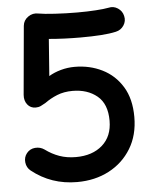

<svg xmlns="http://www.w3.org/2000/svg" viewBox="-54 -755 675 848"><g transform="rotate(-5 284.0 -331.0)"><path d="M524.4 -664.6Q529.8 -642.1 517.1 -622.8Q504.4 -603.5 481.9 -598.6Q454.1 -592.3 415 -589.6Q376 -586.9 324.2 -586.9Q249.5 -586.9 184.1 -592.8L171.9 -429.2Q195.3 -443.4 225.3 -451.7Q255.4 -460 286.6 -460Q353.5 -460 408.9 -432.4Q464.4 -404.8 497.3 -350.8Q530.3 -296.9 530.3 -216.8Q530.3 -136.2 494.1 -76.9Q458 -17.6 395.8 15.1Q333.5 47.9 253.9 47.9Q139.6 47.9 53.2 -21Q35.6 -35.2 33 -58.3Q30.3 -81.5 44.4 -99.1Q58.6 -116.7 81.5 -118.7Q104.5 -120.6 122.6 -107.9Q152.3 -85.9 185.3 -74.2Q218.3 -62.5 257.8 -62.5Q331.5 -62.5 375.7 -101.6Q419.9 -140.6 419.9 -210Q419.9 -284.2 377 -319.6Q334 -355 268.1 -355Q230 -355 199.7 -342.8Q169.4 -330.6 144 -312Q133.3 -305.7 123 -300.8Q112.8 -295.9 100.1 -295.9Q77.1 -295.9 63.5 -313.2Q49.8 -330.6 51.8 -356.4L79.1 -660.2Q81.5 -684.6 102.3 -699.2Q123 -713.9 148.4 -708.5Q171.4 -704.1 220.7 -701.2Q270 -698.2 319.8 -698.2Q364.7 -698.2 401.9 -700.7Q439 -703.1 458.5 -707Q481 -712.4 500.2 -699.7Q519.5 -687 524.4 -664.6Z"/></g></svg>

Font: Mikhak SemiBold
Style: Regular
Weight: 600
Designer: Amin Abedi
Version: Version 3.3